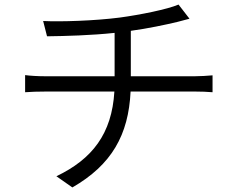

<svg xmlns="http://www.w3.org/2000/svg" viewBox="-20 -783 1040 841"><path d="M553 -449V-648C627 -658 707 -675 757 -687C772 -691 790 -696 810 -701L762 -763C713 -742 593 -718 504 -706C396 -692 244 -687 169 -691L186 -624C266 -625 380 -628 482 -639V-449H177C147 -449 112 -451 90 -454V-379C114 -381 147 -382 179 -382H481C470 -197 384 -86 227 -11L297 38C469 -61 543 -192 552 -382H836C860 -382 890 -381 911 -379V-453C890 -451 856 -449 834 -449Z"/></svg>

Font: Noto Sans CJK JP DemiLight
Style: Regular
Weight: 350
Designer: Ryoko NISHIZUKA (kana & ideographs); Paul D. Hunt (Latin, Greek & Cyrillic); Wenlong ZHANG (bopomofo); Sandoll Communica
Foundry: Adobe Systems Incorporated
Version: Version 1.004;PS 1.004;hotconv 1.0.82;makeotf.lib2.5.63406